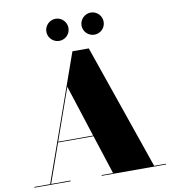

<svg xmlns="http://www.w3.org/2000/svg" viewBox="-101 -1062 1033 1150"><g transform="rotate(-10 415.0 -487.0)"><path d="M461 -907C461 -870 491.5 -840 528.5 -840C565.5 -840 595.5 -870 595.5 -907C595.5 -944 565.5 -974.5 528.5 -974.5C491.5 -974.5 461 -944 461 -907ZM247 -907C247 -870 277.5 -840 314.5 -840C351.5 -840 381.5 -870 381.5 -907C381.5 -944 351.5 -974.5 314.5 -974.5C277.5 -974.5 247 -944 247 -907ZM15 -4.5V0H235V-4.5H117L201 -242H416.5L493.5 -4.5H424V0H815V-4.5H743.5L480 -765H380.5L111 -4.5ZM313.5 -561 415 -246.5H202.5Z"/></g></svg>

Font: Bodoni* 36pt Fatface
Style: Regular
Weight: 900
Version: Version 2.3